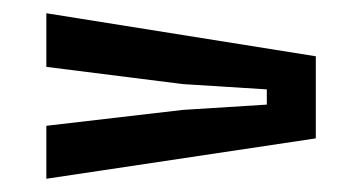

<svg xmlns="http://www.w3.org/2000/svg" viewBox="-20 -526 547 290"><path d="M50 -256V-336L256 -360L383 -368V-391L256 -399L50 -425V-506L457 -441V-317Z"/></svg>

Font: Big Shoulders Text SemiBold
Style: Regular
Weight: 600
Designer: Patric King
Foundry: XO Type Co
Version: Version 1.000; ttfautohint (v1.8.2)